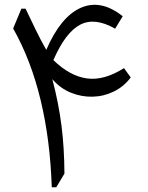

<svg xmlns="http://www.w3.org/2000/svg" viewBox="-20 -786 620 806"><path d="M495.1 -717.8 463.4 -665.5Q378.4 -714.4 316.7 -682.4Q254.9 -650.4 204.1 -533.7Q272.9 -466.8 344.7 -456.8Q416.5 -446.8 500.5 -500L528.8 -460.9Q500 -422.4 458 -401.9Q416 -381.3 368.9 -380.1Q321.8 -378.9 277.3 -397Q232.9 -415 199.7 -453.6Q226.1 -353.5 238 -259.3Q250 -165 250.5 -57.1L216.3 0H197.3Q190.9 -197.8 150.6 -365.5Q110.4 -533.2 35.2 -666.5L69.8 -749.5H87.4Q107.4 -707.5 129.6 -661.6Q151.9 -615.7 174.3 -576.7Q234.4 -715.8 319.1 -753.2Q403.8 -790.5 495.1 -717.8Z"/></svg>

Font: Pinar DS2-Regular
Style: Regular
Weight: 400
Designer: Amin Abedi
Version: Version 2.000